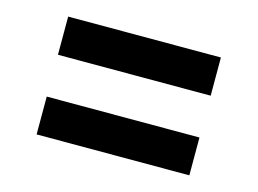

<svg xmlns="http://www.w3.org/2000/svg" viewBox="-57 -545 684 510"><g transform="rotate(15 285.5 -290.0)"><path d="M75 -347V-452H495V-347ZM75 -128V-232H495V-128Z"/></g></svg>

Font: DM Sans 9pt SemiBold
Style: Regular
Weight: 600
Version: Version 4.004;gftools[0.9.30]